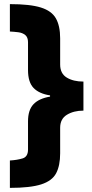

<svg xmlns="http://www.w3.org/2000/svg" viewBox="-20 -744 449 932"><path d="M28 35Q63 33 89.5 25Q116 17 116 -18V-155Q116 -210 142.5 -238Q169 -266 223 -275V-281Q170 -289 143 -317Q116 -345 116 -404V-539Q116 -563 102.5 -574Q89 -585 68.5 -587.5Q48 -590 28 -591V-724Q126 -724 178.5 -707.5Q231 -691 251.5 -654.5Q272 -618 272 -558V-431Q272 -387 304 -367.5Q336 -348 385 -348V-207Q338 -207 305 -187Q272 -167 272 -124V0Q272 60 252.5 97Q233 134 180 151Q127 168 28 168Z"/></svg>

Font: Noto Sans Lao SemiCondensed Black
Style: Regular
Weight: 900
Width: 4
Designer: Monotype Design Team
Foundry: Monotype Imaging Inc.
Version: Version 2.003; ttfautohint (v1.8.4.7-5d5b)